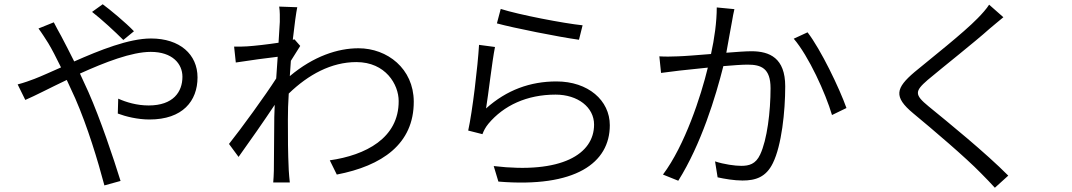

<svg xmlns="http://www.w3.org/2000/svg" viewBox="-20 -822 5040 903"><path d="M560 -634 610 -675C572 -715 496 -778 463 -802L413 -766C456 -733 521 -673 560 -634ZM63 -425 99 -352C146 -372 216 -409 294 -446L334 -359C392 -226 440 -67 471 50L547 29C513 -81 452 -262 396 -389L356 -476C473 -529 599 -578 689 -578C791 -578 838 -522 838 -461C838 -390 795 -326 679 -326C624 -326 574 -341 536 -358L534 -288C571 -274 627 -260 683 -260C839 -260 909 -347 909 -458C909 -566 826 -641 690 -641C586 -641 449 -586 329 -533C307 -577 286 -618 268 -652C258 -670 241 -701 233 -717L161 -688C176 -668 195 -638 207 -619C224 -591 244 -552 267 -505C219 -484 176 -464 142 -451C124 -444 91 -432 63 -425Z M1296 -719 1290 -621C1238 -613 1175 -606 1143 -604C1120 -603 1102 -602 1081 -603L1089 -528C1152 -538 1242 -550 1286 -555L1279 -453C1230 -376 1113 -215 1057 -145L1102 -84C1153 -155 1223 -255 1272 -329L1270 -271C1269 -164 1269 -117 1268 -20C1268 -4 1266 23 1265 36H1343C1341 18 1339 -5 1338 -22C1334 -110 1334 -167 1334 -260C1334 -297 1335 -339 1338 -382C1430 -471 1538 -530 1656 -530C1794 -530 1855 -424 1855 -347C1856 -172 1699 -92 1531 -68L1564 -1C1776 -42 1927 -144 1926 -345C1925 -499 1802 -595 1666 -595C1569 -595 1455 -558 1343 -464L1348 -536L1392 -606L1365 -637L1357 -635C1365 -707 1373 -764 1378 -788L1293 -791C1297 -767 1296 -741 1296 -719Z M2335 -780 2317 -712C2393 -691 2609 -648 2703 -635L2720 -703C2632 -712 2419 -753 2335 -780ZM2308 -601 2233 -611C2227 -510 2202 -298 2182 -208L2249 -191C2255 -207 2263 -223 2277 -240C2349 -326 2458 -377 2593 -377C2697 -377 2774 -318 2774 -236C2774 -97 2621 -3 2302 -41L2324 32C2687 62 2848 -56 2848 -233C2848 -350 2746 -439 2597 -439C2474 -439 2363 -399 2266 -312C2277 -378 2294 -531 2308 -601Z M3778 -670 3713 -640C3783 -559 3863 -383 3893 -281L3961 -314C3928 -407 3840 -590 3778 -670ZM3081 -557 3089 -479C3114 -482 3154 -487 3176 -490L3309 -504C3277 -371 3201 -138 3098 -1L3170 28C3278 -144 3346 -368 3382 -511C3428 -515 3471 -518 3496 -518C3560 -518 3604 -501 3604 -407C3604 -297 3588 -165 3555 -95C3534 -50 3503 -42 3466 -42C3437 -42 3385 -49 3343 -63L3355 12C3386 19 3433 27 3472 27C3534 27 3583 11 3615 -55C3656 -138 3673 -297 3673 -416C3673 -549 3600 -581 3514 -581C3489 -581 3445 -578 3396 -574C3407 -631 3417 -695 3423 -723C3426 -742 3430 -762 3434 -779L3351 -787C3351 -719 3340 -640 3324 -568C3262 -563 3201 -558 3168 -557C3137 -556 3112 -555 3081 -557Z M4699 -741 4632 -800C4621 -782 4597 -755 4578 -736C4511 -667 4357 -546 4281 -483C4193 -408 4181 -367 4275 -289C4368 -212 4521 -82 4593 -8C4617 16 4639 39 4659 61L4722 4C4615 -104 4440 -246 4347 -322C4280 -377 4282 -393 4343 -446C4418 -509 4564 -624 4633 -686C4649 -699 4679 -725 4699 -741Z"/></svg>

Font: Noto Sans HK DemiLight
Style: Regular
Weight: 350
Designer: Ryoko NISHIZUKA 西塚涼子 (kana, bopomofo & ideographs); Paul D. Hunt (Latin, Greek & Cyrillic); Sandoll Communications 산돌커뮤니
Foundry: Adobe
Version: Version 2.004;hotconv 1.0.118;makeotfexe 2.5.65603